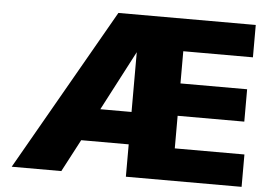

<svg xmlns="http://www.w3.org/2000/svg" viewBox="-55 -900 1374 975"><g transform="rotate(5 632.0 -412.5)"><path d="M38.1 0 509.8 -825.2H1210V-660.2H855V-496.1H1194.8V-331.1H855V-165H1210V0H620.1V-165H377.9L291 0ZM460.9 -330.1H620.1V-634.8Z"/></g></svg>

Font: Hussar Preview
Style: Bold
Weight: 700
Foundry: Cannot Into Space Fonts, PlusOne Fonts
Version: Version 2.29RC2 "Millennial"